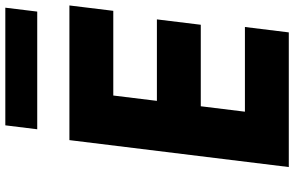

<svg xmlns="http://www.w3.org/2000/svg" viewBox="-212 -894 1106 722"><g transform="rotate(-90 341.0 -533.0)"><path d="M230.7 -1066 215.9 -946H658.4L673.1 -1066ZM681.5 -825H175.1L73.8 0H580.2L600.5 -165H282L302.4 -331H608.9L629.1 -496H322.7L342.8 -660H661.3Z"/></g></svg>

Font: Hussar
Style: BdSuprExtOblOne
Weight: 700
Foundry: Cannot Into Space Fonts
Version: Version 2.00